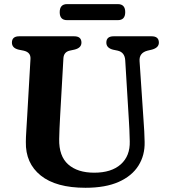

<svg xmlns="http://www.w3.org/2000/svg" viewBox="-20 -872 802 910"><path d="M591 -298.5 573.5 -586.5Q571 -624.5 537.5 -632L516 -636.5Q484 -644.5 484 -670Q484 -700 518.5 -700H698.5Q733 -700 733 -670Q733 -646 700.5 -637L679.5 -632Q638.5 -621.5 641.5 -582L660.5 -299Q664.5 -249 665.5 -199Q667 -136 636.2 -87Q605.5 -38 542.8 -10Q480 18 385 18Q245.5 18 173 -40.2Q100.5 -98.5 102.5 -199.5Q102.5 -219 104.8 -254.5Q107 -290 109 -324L124.5 -593.5Q126 -624.5 91.5 -632L69 -636.5Q36.5 -644 36.5 -670Q36.5 -700 71 -700H331.5Q366 -700 366 -670Q366 -645 333.5 -637L310.5 -632Q282 -625.5 280.5 -595L265 -322Q263 -288.5 262 -261.5Q261 -234.5 260.5 -213Q259 -132 303.2 -92.8Q347.5 -53.5 426.5 -53.5Q508 -53.5 552.5 -93.2Q597 -133 595 -202.5Q594.5 -236.5 593.2 -258Q592 -279.5 591 -298.5ZM263 -814Q263 -852.5 298 -852.5H538.5Q573.5 -852.5 573.5 -814.5Q573.5 -776.5 538.5 -776.5H298Q263 -776.5 263 -814Z"/></svg>

Font: Fraunces 9pt S050 SemiBold
Style: Regular
Weight: 600
Version: Version 1.000; ttfautohint (v1.8.3)